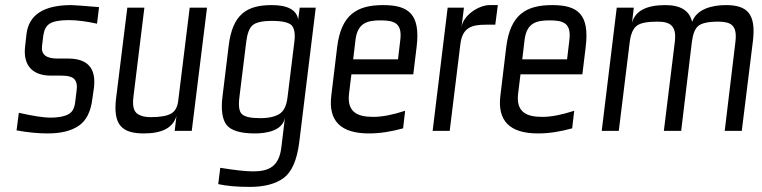

<svg xmlns="http://www.w3.org/2000/svg" viewBox="-20 -514 2992 754"><path d="M180 -217H221C261 -217 287 -208 281 -160L275 -111C272 -87 262 -71 246 -64C230 -56 207 -52 177 -52C153 -52 112 -58 54 -71L45 -2C88 6 129 10 168 10C219 10 260 0 289 -20C319 -40 337 -76 343 -128L349 -170C358 -246 324 -284 248 -284H206C161 -284 141 -300 145 -333L150 -374C153 -396 161 -412 175 -421C189 -430 214 -435 250 -435C282 -435 320 -430 361 -421L369 -486C309 -491 272 -494 260 -494C152 -494 93 -456 84 -380L79 -335C68 -252 113 -217 180 -217Z M545 10C618 10 660 -13 673 -59L666 0H733L793 -484H725L680 -119C677 -94 668 -77 652 -68C637 -59 610 -54 573 -54C556 -54 542 -56 531 -61C506 -70 499 -93 504 -134L547 -484H480L436 -129C423 -23 459 10 545 10Z M878 -334 854 -137C847 -83 853 -45 870 -23C888 -1 925 10 981 10C1025 10 1090 0 1099 -52L1085 64C1076 140 1036 159 974 159C944 159 901 154 845 145L837 209C868 216 909 220 961 220C1018 220 1063 208 1094 185C1126 161 1146 115 1155 46L1220 -484H1157L1151 -437C1145 -475 1110 -494 1047 -494C949 -494 893 -458 878 -334ZM1109 -131C1105 -99 1095 -78 1078 -67C1061 -56 1036 -50 1002 -50C965 -50 941 -55 930 -66C919 -76 916 -98 920 -131L947 -350C951 -382 959 -404 972 -415C985 -426 1010 -432 1048 -432C1088 -432 1113 -426 1125 -415C1136 -403 1140 -381 1136 -350Z M1485 -494C1383 -494 1320 -458 1304 -329L1281 -138C1269 -39 1318 10 1429 10C1472 10 1516 3 1563 -10L1571 -79C1522 -63 1481 -55 1446 -55C1384 -55 1341 -73 1351 -149L1360 -222H1603L1616 -329C1632 -458 1585 -494 1485 -494ZM1474 -434C1529 -434 1560 -423 1552 -357L1543 -281H1367L1376 -357C1384 -423 1421 -434 1474 -434Z M1792 -405 1802 -484H1738L1679 0H1746L1788 -341C1796 -407 1834 -417 1888 -417H1925L1935 -494H1902C1863 -494 1798 -456 1792 -405Z M2149 -494C2047 -494 1984 -458 1968 -329L1945 -138C1933 -39 1982 10 2093 10C2136 10 2180 3 2227 -10L2235 -79C2186 -63 2145 -55 2110 -55C2048 -55 2005 -73 2015 -149L2024 -222H2267L2280 -329C2296 -458 2249 -494 2149 -494ZM2138 -434C2193 -434 2224 -423 2216 -357L2207 -281H2031L2040 -357C2048 -423 2085 -434 2138 -434Z M2831 -494C2777 -494 2716 -479 2698 -428C2688 -472 2653 -494 2593 -494C2518 -494 2475 -471 2462 -425L2469 -484H2402L2343 0H2410L2453 -349C2457 -380 2466 -402 2481 -413C2495 -424 2522 -429 2562 -429C2612 -429 2638 -413 2630 -349L2587 0H2655L2697 -349C2701 -380 2709 -401 2722 -412C2735 -423 2761 -429 2800 -429C2817 -429 2831 -427 2842 -423C2866 -413 2873 -390 2868 -349L2826 0H2893L2937 -355C2949 -459 2915 -494 2831 -494Z"/></svg>

Font: Gamestation Condensed
Style: Italic
Weight: 400
Width: 3
Designer: Jonas Hecksher
Foundry: Jonas Hecksher, Playtypeª, e-types AS
Version: Version 1.003